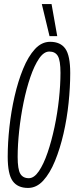

<svg xmlns="http://www.w3.org/2000/svg" viewBox="-20 -916 366 946"><path d="M118 10Q67 10 42.5 -24Q18 -58 18 -144Q18 -213 26.5 -290.5Q35 -368 52 -442Q69 -516 94 -577Q119 -638 152 -674Q185 -710 227 -710Q278 -710 302 -676Q326 -642 326 -556Q326 -487 318 -409.5Q310 -332 293 -258Q276 -184 251 -123Q226 -62 193 -26Q160 10 118 10ZM122 -38Q148 -38 171.5 -72.5Q195 -107 214.5 -164Q234 -221 248.5 -289.5Q263 -358 270.5 -428Q278 -498 278 -557Q278 -618 265 -640Q252 -662 223 -662Q196 -662 172.5 -627.5Q149 -593 129.5 -536Q110 -479 96 -410.5Q82 -342 74.5 -272Q67 -202 67 -143Q67 -82 80 -60Q93 -38 122 -38ZM224 -738 186 -896H234L262 -738Z"/></svg>

Font: Georama ExtraCondensed Light
Style: Italic
Weight: 300
Width: 2
Italic angle: -9°
Designer: Jean-Baptiste Levee
Foundry: Production Type
Version: Version 1.000